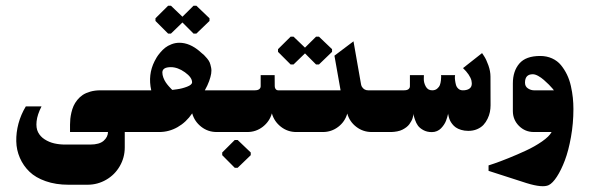

<svg xmlns="http://www.w3.org/2000/svg" viewBox="-20 -460 2054 669"><path d="M219 183.7H284.7Q320 183.7 350 166.3Q380 149 397.3 119Q414.7 89 414.7 53.7V0H489.7V-145.3H330Q310.7 -145.3 294.8 -140.8Q279 -136.3 268.3 -129.2Q257.7 -122 249.3 -111.7Q241 -101.3 236.3 -90.8Q231.7 -80.3 228.8 -68Q226 -55.7 225 -45.8Q224 -36 224 -26V0H356.3Q356 17.3 341.2 30.5Q326.3 43.7 294.3 43.7H207Q186.7 43.7 168.7 39.5Q150.7 35.3 135.5 25.5Q120.3 15.7 112.7 0.8Q105 -14 107.5 -37.3Q110 -60.7 124.7 -89.3H70Q52.7 -60.7 44.3 -29.3Q36 2 36.7 32.3Q37.3 62.7 49.3 90.2Q61.3 117.7 82.7 138.3Q104 159 139.2 171.3Q174.3 183.7 219 183.7Z M575.7 -343 615.7 -381.7 654.3 -343H664.3L710 -387V-396.3L664.3 -440H654.3L615.7 -401.7L575.7 -440H565.7L521.7 -396.3V-387L565.7 -343ZM535 0Q568.7 0 598.7 -17Q628.7 -34 649.7 -65Q657.7 -36.7 681.2 -18.3Q704.7 0 734.7 0H819V-145.3H693.7Q703.3 -162.3 708.7 -177.3Q714 -192.3 715.8 -203.3Q717.7 -214.3 715.5 -225Q713.3 -235.7 710.7 -242.2Q708 -248.7 701.5 -256.5Q695 -264.3 691 -268Q687 -271.7 679.3 -278Q678.7 -278.7 678.2 -279Q677.7 -279.3 677.2 -280Q676.7 -280.7 676 -281Q641 -311 605 -311Q590.7 -311 577.5 -305.8Q564.3 -300.7 555.5 -293.7Q546.7 -286.7 538.5 -277Q530.3 -267.3 526.3 -260.7Q522.3 -254 518.7 -247Q494.7 -199.7 507 -145.3H442.7V0ZM545.7 -207.3Q545.7 -226 575.3 -226Q599.3 -226 624.3 -208.2Q649.3 -190.3 649.3 -173.3Q649.3 -164.7 632 -158Q614.7 -151.3 597.3 -149L580.3 -146.7Q579 -148 576.7 -150.2Q574.3 -152.3 568.3 -159.2Q562.3 -166 557.7 -172.8Q553 -179.7 549.3 -189.3Q545.7 -199 545.7 -207.3Z M798 124.7H808L853.7 80.7V71.3L808 27.7H798L754.3 71.3V80.7ZM842 0Q872 0 895.7 -18.3Q919.3 -36.7 927.3 -65Q935.3 -36.7 958.8 -18.3Q982.3 0 1012.3 0H1053.7V-145.3H949.3Q941 -145.3 938 -154.7Q937.3 -157.3 937.3 -159.7L937 -198.3H888.3V-159.7Q888.3 -153.3 883.3 -149.3Q878.3 -145.3 867.3 -145.3H772V0Z M1002.7 -235.3 1042.7 -274 1081.3 -235.3H1091.3L1137 -279.3V-288.7L1091.3 -332.3H1081.3L1042.7 -294L1002.7 -332.3H992.7L948.7 -288.7V-279.3L992.7 -235.3ZM1105 0Q1135 0 1158.5 -18Q1182 -36 1190 -64.3Q1198 -36 1221.5 -18Q1245 0 1275 0H1346.3V-145.3H1262.7Q1248.7 -145.3 1241 -157.7Q1238.7 -162 1238 -166.3L1211.7 -316L1145.3 -266L1166.7 -145.3H1006.7V0Z M1541.3 -64.7Q1541.3 -63.3 1541.7 -61.2Q1542 -59 1543.7 -52.7Q1545.3 -46.3 1547.8 -40.7Q1550.3 -35 1555.7 -28Q1561 -21 1568.2 -16Q1575.3 -11 1586.7 -7.5Q1598 -4 1611.7 -4Q1628.7 -4 1642.3 -9.8Q1656 -15.7 1664.5 -24.8Q1673 -34 1678.8 -46Q1684.7 -58 1687 -69.8Q1689.3 -81.7 1689.3 -93.3L1689 -193Q1689 -212 1681.7 -232.5Q1674.3 -253 1667 -264L1659.7 -275L1593.3 -222.7Q1605 -211.7 1612.7 -200.3Q1620.3 -189 1622.7 -179.3Q1625 -169.7 1623 -161.8Q1621 -154 1613.2 -149.7Q1605.3 -145.3 1592.7 -145.3Q1583.3 -145.3 1577.2 -150.8Q1571 -156.3 1568.8 -164.2Q1566.7 -172 1565.7 -179.7Q1564.7 -187.3 1565 -192.7L1565.7 -198.3H1516.7Q1517 -196.3 1517.2 -192.7Q1517.3 -189 1516.3 -179.8Q1515.3 -170.7 1512.7 -163.7Q1510 -156.7 1503.2 -151Q1496.3 -145.3 1486 -145.3Q1470.7 -145.3 1463.5 -158.7Q1456.3 -172 1456.7 -185.3L1457 -198.3H1408.3V-159.7Q1408.3 -153.3 1403.3 -149.3Q1398.3 -145.3 1387.3 -145.3H1299.7V0H1340.3Q1353 0 1363.8 -2.2Q1374.7 -4.3 1382.2 -8.2Q1389.7 -12 1396 -16.8Q1402.3 -21.7 1406.2 -27Q1410 -32.3 1413 -37.7Q1416 -43 1417.5 -47.8Q1419 -52.7 1419.8 -56.5Q1420.7 -60.3 1421 -62.3V-64.7Q1421 -62 1421.7 -57.7Q1422.3 -53.3 1426.2 -42.2Q1430 -31 1436.2 -22.3Q1442.3 -13.7 1455 -6.7Q1467.7 0.3 1484.7 0.3Q1494.3 0.3 1502.7 -3.3Q1511 -7 1516.5 -12.7Q1522 -18.3 1526.7 -25.2Q1531.3 -32 1534 -39Q1536.7 -46 1538.3 -51.7Q1540 -57.3 1540.7 -61Z M1836.3 -201.3Q1844.7 -201.3 1855.2 -195.5Q1865.7 -189.7 1875 -181.5Q1884.3 -173.3 1892.5 -165.2Q1900.7 -157 1905.3 -151.3L1910 -145.3H1840.7Q1829.7 -145.3 1819.5 -152Q1809.3 -158.7 1809.3 -172Q1809.3 -201.3 1836.3 -201.3ZM1892 185Q1905.7 178.3 1920.5 155.5Q1935.3 132.7 1948.2 98.8Q1961 65 1969.5 17.3Q1978 -30.3 1978 -80Q1978 -100 1976 -119.3Q1974 -138.7 1969.2 -160.3Q1964.3 -182 1955.5 -200.2Q1946.7 -218.3 1934.5 -233.2Q1922.3 -248 1903.7 -256.5Q1885 -265 1862.3 -265Q1812.3 -265 1789.7 -238.7Q1767 -212.3 1767 -169.3V-73Q1767 -42.7 1788.3 -21.3Q1809.7 0 1840 0H1902Q1894 15.3 1868.5 33Q1843 50.7 1812.3 64.8Q1781.7 79 1751.8 91Q1722 103 1702.3 109.7L1682.3 116.3V135.3Q1682.7 135.3 1814.7 178Q1870.7 195.3 1892 185Z"/></svg>

Font: Jomhuria
Style: Regular
Weight: 400
Designer: Arabic design by Kourosh Beigpour, Latin design by Eben Sorkin, engineering by Lasse Fister and Khaled Hosney
Version: Version 1.0000